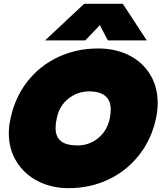

<svg xmlns="http://www.w3.org/2000/svg" viewBox="-20 -967 843 1002"><path d="M419 -947H621L746 -756H543L501 -836L425 -756H215ZM26 -272Q26 -309 35 -349Q58 -458 122 -540.5Q186 -623 282 -668.5Q378 -714 492 -714Q582 -714 652.5 -679Q723 -644 763 -579Q803 -514 803 -429Q803 -391 794 -349Q771 -241 706.5 -158.5Q642 -76 546.5 -30.5Q451 15 337 15Q251 15 180 -20.5Q109 -56 67.5 -121.5Q26 -187 26 -272ZM553 -349Q558 -376 558 -394Q558 -490 445 -490Q384 -490 336.5 -452Q289 -414 276 -349Q270 -322 270 -299Q270 -254 297.5 -231Q325 -208 385 -208Q445 -208 492 -246Q539 -284 553 -349Z"/></svg>

Font: Prompt Black
Style: Italic
Weight: 900
Italic angle: -12°
Designer: Katatrad Team
Foundry: CadsonDemak
Version: Version 1.001